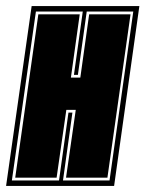

<svg xmlns="http://www.w3.org/2000/svg" viewBox="-46 -611 478 631"><path d="M-26 0 58 -591H412L329 0ZM-7 -18H148L179 -241H192L161 -18H314L392 -573H239L210 -365H197L226 -573H72ZM4 -27 80 -564H216L187 -356H218L247 -564H383L307 -27H171L203 -250H172L140 -27Z"/></svg>

Font: Alumni Sans Collegiate One SC
Style: Italic
Weight: 400
Italic angle: -8°
Designer: Robert E. Leuschke
Foundry: Robert E. Leuschke
Version: Version 1.100